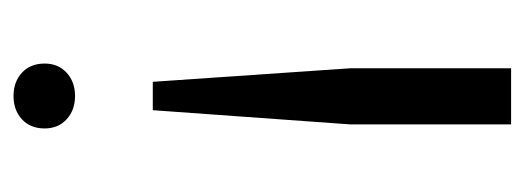

<svg xmlns="http://www.w3.org/2000/svg" viewBox="-266 -306 776 284"><g transform="rotate(-90 122.0 -164.0)"><path d="M143 -326 163 -34V204H80V-34L101 -326ZM170 -486Q170 -466 156.5 -453.5Q143 -441 122 -441Q101 -441 87.5 -453.5Q74 -466 74 -486Q74 -507 87.5 -519.5Q101 -532 122 -532Q143 -532 156.5 -519.5Q170 -507 170 -486Z"/></g></svg>

Font: Mona Sans
Style: Regular
Weight: 400
Designer: Deni Anggara
Foundry: GitHub
Version: Version 2.000;Glyphs 3.2.3 (3260)